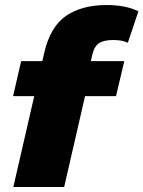

<svg xmlns="http://www.w3.org/2000/svg" viewBox="-20 -743 570 763"><path d="M430 -584Q392 -584 373 -571Q354 -558 347 -526L341 -500H474L441 -361H318L235 0H33L116 -361H32L64 -500H148L156 -534Q180 -637 242.5 -680Q305 -723 404 -723Q480 -723 530 -698L488 -573Q466 -584 430 -584Z"/></svg>

Font: Elaine Sans ExtraBold
Style: Italic
Weight: 800
Italic angle: -13°
Designer: Wei Huang
Foundry: Wei Huang
Version: Version 2.001;December 24, 2019;FontCreator 12.0.0.2547 64-b